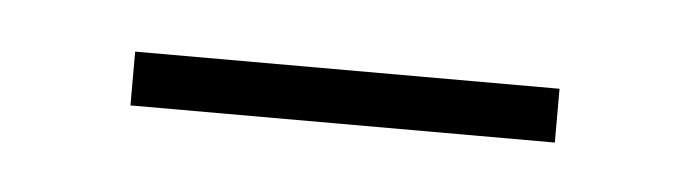

<svg xmlns="http://www.w3.org/2000/svg" viewBox="-22 -318 345 96"><g transform="rotate(5 150.0 -269.5)"><path d="M44 -256V-283H257V-256Z"/></g></svg>

Font: Noto Sans Khmer SemiCondensed Thin
Style: Regular
Weight: 250
Width: 4
Designer: Danh Hong and the Monotype Design Team
Foundry: Monotype Imaging Inc.
Version: Version 2.004